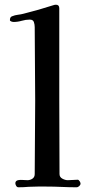

<svg xmlns="http://www.w3.org/2000/svg" viewBox="-20 -792 386 813"><path d="M321 -15Q321 -9 315.5 -4Q310 1 304 1Q273 1 241 -0.5Q209 -2 177 -2Q158 -2 139.5 -2Q121 -2 102 -1Q91 0 80 0.5Q69 1 58 1Q52 1 48.5 -5Q45 -11 45 -16Q45 -26 56 -29Q65 -31 75.5 -30Q86 -29 96 -29Q108 -29 117.5 -35.5Q127 -42 127 -55Q127 -132 128 -210Q129 -288 129 -365Q129 -443 128 -521Q127 -599 127 -677Q127 -688 123.5 -698.5Q120 -709 106 -709Q89 -709 72 -704Q55 -699 37 -699Q34 -699 28 -701Q22 -703 22 -707Q22 -720 31 -723Q43 -728 56 -729.5Q69 -731 80 -734Q112 -742 143.5 -751Q175 -760 206 -770Q209 -771 211.5 -771.5Q214 -772 217 -772Q231 -772 231 -757Q231 -729 231 -700.5Q231 -672 231 -643V-375Q231 -296 231.5 -215.5Q232 -135 232 -55Q232 -42 244 -35.5Q256 -29 267 -29Q278 -29 288.5 -30Q299 -31 309 -31Q313 -31 317 -25Q321 -19 321 -15Z"/></svg>

Font: Kaisei HarunoUmi Medium
Style: Regular
Weight: 500
Designer: Font-Kai, 金井和夫
Foundry: KAZUO KANAI
Version: Version 5.003